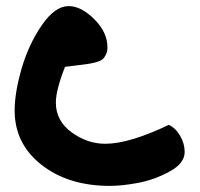

<svg xmlns="http://www.w3.org/2000/svg" viewBox="-20 -584 655 629"><path d="M325 -113Q403 -113 533 -175Q556 -164 570.5 -138.5Q585 -113 585 -86Q585 -49 535.5 -22Q486 5 433 15Q380 25 340 25Q204 25 116 -44Q28 -113 28 -222Q28 -281 51 -360Q74 -439 117 -501.5Q160 -564 205 -564Q246 -564 289 -521Q332 -478 332 -429Q332 -415 327 -405Q322 -395 315.5 -389.5Q309 -384 294 -380Q279 -376 267.5 -374.5Q256 -373 232.5 -370Q209 -367 193 -365Q163 -289 163 -248Q163 -188 214.5 -150.5Q266 -113 325 -113Z"/></svg>

Font: Because We Learn
Style: Regular
Weight: 400
Designer: Liz Wetzel, Aaron Williamson, Russ McMullin
Foundry: Red Hat
Version: Version 1.000